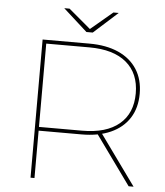

<svg xmlns="http://www.w3.org/2000/svg" viewBox="-58 -918 832 969"><g transform="rotate(5 358.0 -433.5)"><path d="M133 -700H370Q456 -700 517.5 -672.5Q579 -645 612 -593.5Q645 -542 645 -470Q645 -398 612 -346.5Q579 -295 517.5 -267.5Q456 -240 370 -240H144L153 -249V0H133ZM447 -254H472L655 0H630ZM144 -259H372Q494 -259 559.5 -314Q625 -369 625 -470Q625 -571 559.5 -626Q494 -681 372 -681H144L153 -689V-251ZM228 -867H255L369 -771H363L477 -867H504L382 -757H350Z"/></g></svg>

Font: Montserrat
Style: Regular
Weight: 400
Designer: Julieta Ulanovsky
Foundry: Julieta Ulanovsky
Version: Version 8.000